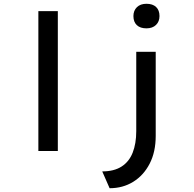

<svg xmlns="http://www.w3.org/2000/svg" viewBox="-20 -799 1027 1016"><path d="M183 0V-740H286V0ZM560 197 521 108Q583 108 623 82.5Q663 57 682 9Q701 -39 701 -105V-525H804V-80Q804 5 772 67Q740 129 685 163Q630 197 560 197ZM755 -649Q722 -649 704 -666Q686 -683 686 -714Q686 -743 704.5 -761Q723 -779 755 -779Q788 -779 806 -762Q824 -745 824 -714Q824 -685 805.5 -667Q787 -649 755 -649Z"/></svg>

Font: Lexend Tera
Style: Regular
Weight: 400
Designer: Bonnie Shaver-Troup, Thomas Jockin
Foundry: Lexend
Version: Version 1.007